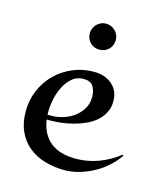

<svg xmlns="http://www.w3.org/2000/svg" viewBox="-78 -500 492 578"><g transform="rotate(15 168.0 -211.0)"><path d="M335.9 -69.8Q323.2 -51.3 305.4 -35.2Q287.6 -19 266.4 -7.3Q245.1 4.4 221.9 11.2Q198.7 18.1 175.3 18.1Q142.1 18.1 113.3 9.5Q84.5 1 63 -16.6Q41.5 -34.2 29.3 -60.8Q17.1 -87.4 17.1 -123Q17.1 -158.2 30 -188.7Q43 -219.2 65.7 -241.9Q88.4 -264.6 119.1 -277.8Q149.9 -291 185.1 -291Q201.7 -291 216.1 -286.4Q230.5 -281.7 241.2 -272.7Q252 -263.7 258.1 -250.5Q264.2 -237.3 264.2 -220.2Q264.2 -199.7 255.9 -184.1Q247.6 -168.5 233.9 -156.7Q220.2 -145 202.9 -137.2Q185.5 -129.4 166.7 -124.5Q147.9 -119.6 129.6 -117.4Q111.3 -115.2 96.2 -115.2H84.5Q90.8 -70.8 119.6 -47.4Q148.4 -23.9 199.2 -23.9Q235.4 -23.9 269.8 -36.6Q304.2 -49.3 332 -71.8ZM83 -129.9H95.2Q112.8 -129.9 131.3 -135.5Q149.9 -141.1 164.8 -152.1Q179.7 -163.1 189.5 -179.2Q199.2 -195.3 199.2 -215.8Q199.2 -235.8 190.7 -249Q182.1 -262.2 161.1 -262.2Q139.6 -262.2 124.8 -249.3Q109.9 -236.3 100.6 -217.5Q91.3 -198.7 87.2 -178Q83 -157.2 83 -141.1ZM223.6 -400.4Q223.6 -382.3 211.7 -370.8Q199.7 -359.4 182.6 -359.4Q166.5 -359.4 154.5 -370.8Q142.6 -382.3 142.6 -400.4Q142.6 -408.2 145.8 -415.5Q148.9 -422.9 154.5 -428.5Q160.2 -434.1 167.2 -437.3Q174.3 -440.4 182.6 -440.4Q191.4 -440.4 198.7 -437.3Q206.1 -434.1 211.7 -428.5Q217.3 -422.9 220.5 -415.5Q223.6 -408.2 223.6 -400.4Z"/></g></svg>

Font: Montez
Style: Regular
Weight: 400
Designer: Astigmatic (AOETI)
Foundry: Astigmatic (AOETI)
Version: Version 1.000